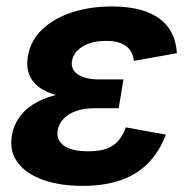

<svg xmlns="http://www.w3.org/2000/svg" viewBox="-20 -573 597 602"><path d="M238.5 9.8Q167.7 9.8 114.8 -9.1Q61.9 -27.9 35.4 -63.3Q8.9 -98.7 17.2 -148.5Q21.9 -176.8 38.2 -201.7Q54.5 -226.5 83.2 -245.3Q111.9 -264.1 154.2 -274.9Q196.6 -285.8 253.4 -285.8H360.7L352.3 -233.7H276.3Q242.7 -233.7 218.1 -224.7Q193.4 -215.8 178.9 -200.2Q164.4 -184.5 160.8 -164.3Q155.8 -134.7 179.9 -116.7Q204 -98.6 257.2 -98.6Q291.7 -98.6 314.4 -106.9Q337 -115.2 351.2 -131.9Q365.4 -148.6 374.7 -173.6L500.2 -150.9Q480.5 -99 446 -63.1Q411.6 -27.1 360.3 -8.7Q309 9.8 238.5 9.8ZM250 -264.4Q197.2 -264.4 160.1 -273.9Q123.1 -283.3 100.8 -300.9Q78.5 -318.5 70.4 -342.5Q62.2 -366.5 67.2 -395.4Q75.7 -446.2 112.8 -481.2Q149.8 -516.2 206.4 -534.5Q263 -552.7 330.6 -552.7Q395.7 -552.7 440 -535.9Q484.3 -519 508 -486.4Q531.7 -453.8 534.5 -406.2L399.6 -382Q397.1 -411.3 375.8 -428Q354.4 -444.8 312.4 -444.8Q266.9 -444.8 238.2 -426.5Q209.4 -408.2 205.6 -381Q201.5 -355.2 224.5 -339.6Q247.4 -324 291.2 -324H367.1L357.3 -264.4Z"/></svg>

Font: Inter
Style: Italic
Weight: 400
Italic angle: -9.3988°
Designer: Rasmus Andersson
Foundry: rsms
Version: Version 4.001;git-66647c0bb